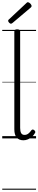

<svg xmlns="http://www.w3.org/2000/svg" viewBox="-20 -1236 342 1715"><path d="M189 17Q150 17 129 -7.5Q108 -32 108 -81V-955Q108 -965 114 -969.5Q120 -974 133 -974Q147 -974 153.5 -969.5Q160 -965 160 -955V-93Q160 -63 169 -47Q178 -31 199 -31Q210 -31 220 -35Q230 -39 240 -48.5Q250 -58 260 -72Q266 -79 272.5 -79Q279 -79 286 -73Q292 -68 294.5 -61.5Q297 -55 293 -49Q282 -28 265 -13.5Q248 1 228.5 9Q209 17 189 17ZM78 -1024Q71 -1024 62 -1033Q53 -1042 53 -1049Q53 -1051 53.5 -1054.5Q54 -1058 58 -1061L214 -1207Q218 -1211 221 -1213.5Q224 -1216 228 -1216Q235 -1216 243 -1210.5Q251 -1205 256.5 -1197Q262 -1189 262 -1183Q262 -1178 260.5 -1175Q259 -1172 254 -1168L92 -1031Q87 -1028 84 -1026Q81 -1024 78 -1024ZM0 449H302V459H0ZM0 -20H302V0H0ZM0 -505H302V-500H0ZM0 -969H302V-959H0Z"/></svg>

Font: Playwrite IT Trad Guides
Style: Regular
Weight: 400
Designer: Veronika Burian, José Scaglione
Foundry: TypeTogether
Version: Version 1.003